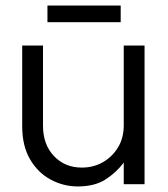

<svg xmlns="http://www.w3.org/2000/svg" viewBox="-20 -664 606 692"><path d="M260 8Q209 8 163 -16.5Q117 -41 88.5 -89.5Q60 -138 60 -209V-500H135V-211Q135 -143 174.5 -101.5Q214 -60 275 -60Q317 -60 351 -79.5Q385 -99 405.5 -133Q426 -167 426 -212V-500H501V0H426V-78Q399 -42 360 -17Q321 8 260 8ZM151 -584V-644H415V-584Z"/></svg>

Font: Questrial
Style: Regular
Weight: 400
Designer: Joe Prince, Laura Meseguer
Foundry: Joe Prince, Laura Meseguer
Version: Version 2.000; ttfautohint (v1.8.3)